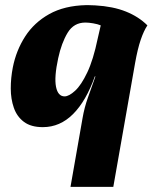

<svg xmlns="http://www.w3.org/2000/svg" viewBox="-20 -487 609 749"><path d="M507 -241 422 242H255L302 -26Q309 -67 323 -106.5Q337 -146 352 -188V-189H350Q316 -93 265 -42Q214 9 147 9Q101 9 73.5 -11.5Q46 -32 34 -66.5Q22 -101 22 -142Q22 -183 30 -224Q43 -290 78 -344.5Q113 -399 172 -432Q231 -465 316 -467Q319 -467 321 -467H324Q338 -467 352 -466Q421 -462 471 -442Q521 -422 555 -388Q541 -367 529 -332Q517 -297 507 -241ZM207 -260Q191 -186 198.5 -148.5Q206 -111 232 -111Q249 -111 273 -133Q297 -155 320.5 -204.5Q344 -254 361 -336L373 -388Q361 -393 343.5 -396Q326 -399 313 -399Q268 -399 244 -359.5Q220 -320 207 -260Z"/></svg>

Font: Vollkorn ExtraBold
Style: Italic
Weight: 800
Italic angle: -11°
Designer: Friedrich Althausen
Foundry: Friedrich Althausen
Version: Version 5.000; ttfautohint (v1.8.3)